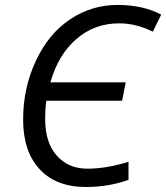

<svg xmlns="http://www.w3.org/2000/svg" viewBox="-20 -744 670 774"><path d="M629.9 -685.1 596.2 -616.2Q528.8 -649.9 460 -649.9Q360.4 -649.9 287.4 -586.2Q214.4 -522.5 183.1 -412.1H486.8L472.2 -337.9H167Q162.1 -307.6 162.1 -264.2Q162.1 -168.9 209 -116.5Q255.9 -64 332 -64Q408.2 -64 498 -91.8V-19Q418 9.8 326.2 9.8Q206.1 9.8 139.6 -62Q73.2 -133.8 73.2 -261.7Q73.2 -389.6 124.8 -499.3Q176.3 -608.9 263.2 -666.5Q350.1 -724.1 453.1 -724.1Q556.2 -724.1 629.9 -685.1Z"/></svg>

Font: OpenSans-Italic
Style: Italic
Weight: 400
Italic angle: -12°
Foundry: Ascender Corporation
Version: Version 1.10